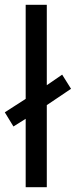

<svg xmlns="http://www.w3.org/2000/svg" viewBox="-29 -780 316 800"><path d="M78 0V-285L27 -253L-9 -312L78 -368V-760H166V-425L230 -469L267 -410L166 -342V0Z"/></svg>

Font: Noto Sans Tifinagh SIL
Style: Regular
Weight: 400
Designer: JamraPatel
Foundry: JamraPatel LLC
Version: Version 2.006; ttfautohint (v1.8.4.7-5d5b)